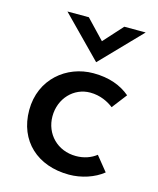

<svg xmlns="http://www.w3.org/2000/svg" viewBox="-102 -723 664 806"><g transform="rotate(15 230.0 -320.0)"><path d="M184 -650H91L262 -476H263L431 -650H338L263 -567ZM421 -39 370 -102C347 -84 317 -73 282 -73C201 -73 144 -133 144 -209C144 -287 201 -346 272 -346C316 -346 351 -328 374 -310L424 -375C385 -408 333 -428 264 -428C148 -428 43 -344 43 -209C43 -75 137 10 274 10C327 10 383 -8 421 -39Z"/></g></svg>

Font: Reem Kufi
Style: Regular
Weight: 400
Designer: Khaled Hosny
Version: Version 0.007